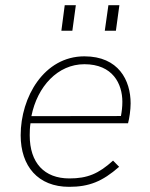

<svg xmlns="http://www.w3.org/2000/svg" viewBox="-20 -717 580 743"><path d="M247.5 6C324.5 6 376 -14.5 441 -71.5L417.5 -95.5C361.5 -44.5 318 -26.5 248.5 -26.5C151.5 -26.5 95 -86.5 95 -193.5C95 -208.5 95.5 -223.5 98 -240H475.5C480.5 -258 485.5 -291.5 485.5 -317C485.5 -406 439 -499 306.5 -499C150.5 -499 60 -341.5 60 -193.5C60 -74 127 6 247.5 6ZM101.5 -267.5C124.5 -383 204 -468.5 306.5 -468.5C416.5 -468.5 453.5 -392.5 453.5 -323C453.5 -304 451.5 -286.5 448 -268ZM217.5 -598H260L273.5 -697H230.5ZM385.5 -598H428.5L442 -697H399.5Z"/></svg>

Font: HK Grotesk ExtraLight
Style: Italic
Weight: 200
Italic angle: -16°
Designer: Alfredo Marco Pradil
Foundry: Hanken Design Co.
Version: Version 3.001;FEAKit 1.0